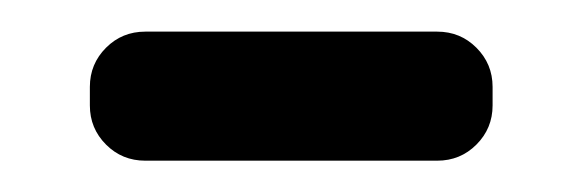

<svg xmlns="http://www.w3.org/2000/svg" viewBox="-20 -565 363 122"><path d="M72.3 -462.9Q57.6 -462.9 47.4 -473.1Q37.1 -483.4 37.1 -498V-509.8Q37.1 -524.4 47.4 -534.7Q57.6 -544.9 72.3 -544.9H257.8Q272.5 -544.9 282.7 -534.7Q293 -524.4 293 -509.8V-498Q293 -483.4 282.7 -473.1Q272.5 -462.9 257.8 -462.9Z"/></svg>

Font: Gen Jyuu GothicL Medium
Style: Regular
Weight: 500
Designer: [Source Han Sans]
Ryoko NISHIZUKA  (kana & ideographs); Paul D. Hunt (Latin, Greek & Cyrillic); Wenlong ZHANG  (bopomofo
Version: Version 1.002.20150607